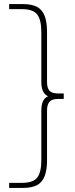

<svg xmlns="http://www.w3.org/2000/svg" viewBox="-20 -779 367 943"><path d="M92 -759Q137 -759 163 -744.5Q189 -730 200 -699.5Q211 -669 211 -622V-375Q211 -347 223 -333.5Q235 -320 265 -320H293V-293H265Q235 -293 223 -279Q211 -265 211 -237V8Q211 54 200 84.5Q189 115 163 129.5Q137 144 92 144H25V119H89Q143 119 163 93Q183 67 183 8V-236Q183 -263 190.5 -280.5Q198 -298 215.5 -306Q233 -314 263 -314V-298Q233 -298 215.5 -306.5Q198 -315 190.5 -332.5Q183 -350 183 -376V-622Q183 -681 163 -707.5Q143 -734 89 -734H25V-759Z"/></svg>

Font: SUSE Thin
Style: Regular
Weight: 250
Designer: Rene Bieder
Foundry: SUSE
Version: Version 1.000